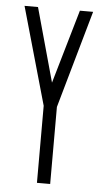

<svg xmlns="http://www.w3.org/2000/svg" viewBox="-52 -734 408 767"><g transform="rotate(5 152.5 -350.0)"><path d="M126 -309 15 -700H69L151 -404L237 -700H290L179 -309V0H126Z"/></g></svg>

Font: Karantina Light
Style: Regular
Weight: 300
Designer: Rony Koch
Foundry: Rony Koch
Version: Version 1.000; ttfautohint (v1.8.3)